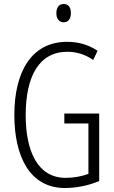

<svg xmlns="http://www.w3.org/2000/svg" viewBox="-20 -934 573 964"><path d="M300 -914C275 -914 263 -895 263 -868C263 -841 276 -822 300 -822C323 -822 336 -840 336 -868C336 -895 325 -914 300 -914ZM303 -364V-314H424V-61C392 -49 351 -41 310 -41C169 -41 109 -175 109 -356C109 -552 177 -674 318 -674C361 -674 404 -663 448 -633L470 -679C422 -711 371 -724 317 -724C138 -724 52 -573 52 -357C52 -146 131 10 306 10C362 10 424 -2 478 -25V-364Z"/></svg>

Font: Noto Sans Devanagari UI ExtraCondensed Light
Style: Regular
Weight: 300
Width: 2
Designer: Jelle Bosma - Monotype Design Team
Foundry: Monotype Imaging Inc.
Version: Version 2.004